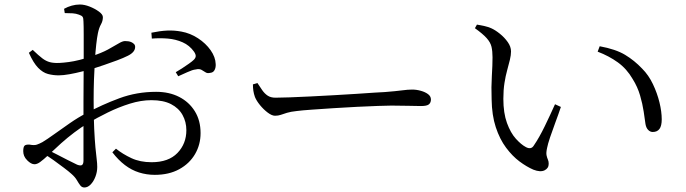

<svg xmlns="http://www.w3.org/2000/svg" viewBox="-20 -791 3040 851"><path d="M666 -16Q630 -16 596.5 -26.5Q563 -37 533.5 -59.5Q504 -82 478 -116L494 -132Q524 -108 562.5 -90Q601 -72 652 -72Q727 -72 766.5 -113Q806 -154 806 -214Q806 -251 789 -281.5Q772 -312 738 -329.5Q704 -347 651 -347Q605 -347 555.5 -331.5Q506 -316 458 -292.5Q410 -269 368 -244Q340 -227 309.5 -204Q279 -181 251 -156Q223 -131 198 -107Q171 -82 157.5 -72.5Q144 -63 133 -63Q125 -63 117 -67.5Q109 -72 101 -80Q91 -90 87 -100Q83 -110 83 -121Q83 -139 88.5 -145Q94 -151 111 -150Q132 -146 143.5 -150Q155 -154 168 -161Q188 -173 220 -196Q252 -219 289.5 -245Q327 -271 362 -289Q432 -327 509 -355.5Q586 -384 672 -384Q730 -384 774 -361.5Q818 -339 843.5 -298Q869 -257 869 -201Q869 -150 844.5 -108Q820 -66 774.5 -41Q729 -16 666 -16ZM354 40Q343 40 336 31Q329 22 321 8Q313 -6 297 -20Q285 -31 263 -47.5Q241 -64 217.5 -81Q194 -98 174 -109L188 -128Q208 -119 232 -106.5Q256 -94 279.5 -82Q303 -70 322 -61Q338 -55 344 -60Q350 -65 350 -79Q350 -118 350 -182Q350 -246 350 -340Q350 -383 350.5 -436.5Q351 -490 351 -543Q351 -596 351 -637Q351 -678 350 -695Q350 -711 346 -716.5Q342 -722 330 -726Q317 -731 302 -732Q287 -733 267 -733L264 -752Q280 -761 298 -766Q316 -771 334 -771Q354 -771 377 -762Q400 -753 418 -740Q436 -727 436 -715Q436 -698 427.5 -683Q419 -668 414 -644Q410 -625 406.5 -593.5Q403 -562 400.5 -522Q398 -482 396.5 -437.5Q395 -393 395 -350Q395 -271 397.5 -220Q400 -169 403 -137Q406 -105 408.5 -86Q411 -67 411 -51Q411 -29 403 -8Q395 13 382 26.5Q369 40 354 40ZM240 -457Q216 -457 193 -463Q170 -469 149 -490.5Q128 -512 108 -557L125 -570Q151 -545 167.5 -532.5Q184 -520 201 -515.5Q218 -511 243 -512Q262 -513 284.5 -516Q307 -519 333 -525.5Q359 -532 384 -541Q430 -556 458.5 -571.5Q487 -587 505 -598Q523 -609 534 -609Q541 -609 548.5 -608Q556 -607 562.5 -604Q569 -601 574 -596Q579 -591 579 -583Q579 -560 547 -544Q527 -534 499 -523.5Q471 -513 441.5 -503Q412 -493 387 -485Q370 -481 343 -474Q316 -467 288 -462Q260 -457 240 -457ZM911 -468Q899 -465 891 -470.5Q883 -476 873 -481.5Q863 -487 847 -483Q834 -482 810 -471Q786 -460 770 -453L759 -471Q770 -477 786 -487.5Q802 -498 817 -508.5Q832 -519 839 -526Q847 -534 847.5 -542Q848 -550 840 -562Q820 -590 789.5 -603.5Q759 -617 724 -620Q689 -623 653 -620L651 -646Q689 -654 720.5 -655.5Q752 -657 784 -651Q823 -644 857.5 -621.5Q892 -599 913.5 -568.5Q935 -538 936 -507Q937 -492 931 -480.5Q925 -469 911 -468Z M1199 -278Q1185 -278 1166.5 -292Q1148 -306 1132.5 -325Q1117 -344 1110 -361Q1105 -375 1103 -388.5Q1101 -402 1101 -417L1121 -423Q1132 -406 1142.5 -391Q1153 -376 1166.5 -367Q1180 -358 1201 -358Q1223 -358 1264 -359.5Q1305 -361 1356 -363.5Q1407 -366 1459.5 -369Q1512 -372 1559.5 -375Q1607 -378 1641 -380.5Q1675 -383 1686 -383Q1736 -387 1762 -390.5Q1788 -394 1807 -394Q1826 -394 1845.5 -388.5Q1865 -383 1877.5 -373.5Q1890 -364 1890 -350Q1890 -336 1881 -328.5Q1872 -321 1846 -321Q1820 -321 1790.5 -322Q1761 -323 1715 -323Q1697 -323 1656 -321.5Q1615 -320 1562.5 -317.5Q1510 -315 1458 -311.5Q1406 -308 1362.5 -305Q1319 -302 1296 -299Q1268 -296 1252 -291Q1236 -286 1224.5 -282Q1213 -278 1199 -278Z M2344 -39Q2314 -52 2282.5 -75.5Q2251 -99 2223 -136.5Q2195 -174 2177.5 -227Q2160 -280 2159 -351Q2157 -405 2160 -454Q2163 -503 2163 -537Q2163 -564 2158.5 -583.5Q2154 -603 2137 -622Q2120 -641 2085 -666L2094 -682Q2112 -679 2127.5 -675.5Q2143 -672 2157 -666Q2175 -658 2195.5 -641.5Q2216 -625 2230.5 -604.5Q2245 -584 2245 -563Q2245 -547 2240 -526Q2235 -505 2228 -480Q2221 -455 2216 -423.5Q2211 -392 2211 -353Q2211 -290 2227 -246Q2243 -202 2266.5 -176Q2290 -150 2311 -139Q2322 -133 2331 -134.5Q2340 -136 2346 -146Q2370 -181 2394.5 -231.5Q2419 -282 2440 -329L2466 -317Q2455 -284 2441.5 -248Q2428 -212 2418 -182Q2408 -152 2405 -136Q2400 -114 2402.5 -102.5Q2405 -91 2408.5 -83.5Q2412 -76 2412 -65Q2412 -45 2393.5 -36Q2375 -27 2344 -39ZM2873 -206Q2862 -206 2853 -215Q2844 -224 2841 -241Q2838 -263 2833 -296.5Q2828 -330 2817 -368Q2806 -406 2784 -441Q2758 -486 2718.5 -514.5Q2679 -543 2629 -562L2638 -586Q2709 -573 2750.5 -548Q2792 -523 2826 -487Q2855 -458 2874 -418Q2893 -378 2903 -337Q2913 -296 2913 -262Q2913 -233 2903 -219.5Q2893 -206 2873 -206Z"/></svg>

Font: Noto Serif SC ExtraLight
Style: Regular
Weight: 400
Version: Version 2.002-H1;hotconv 1.1.0;makeotfexe 2.6.0